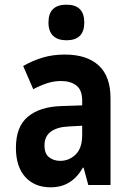

<svg xmlns="http://www.w3.org/2000/svg" viewBox="-20 -790 540 820"><path d="M196 10Q128 10 88 -34Q48 -78 48 -159Q48 -249 99 -291.5Q150 -334 241 -337L331 -340V-360Q331 -406 306 -425Q281 -444 241 -444Q209 -444 179.5 -434Q150 -424 122 -409L79 -508Q119 -531 162 -544Q205 -557 257 -557Q351 -557 401.5 -510.5Q452 -464 452 -371V0H357L337 -74H334Q310 -32 276 -11Q242 10 196 10ZM237 -103Q275 -103 303 -130Q331 -157 331 -213V-253L275 -250Q225 -248 197.5 -228Q170 -208 170 -169Q170 -133 190 -118Q210 -103 237 -103ZM264 -618Q227 -618 207 -637Q187 -656 187 -694Q187 -770 264 -770Q340 -770 340 -694Q340 -618 264 -618Z"/></svg>

Font: Noto Sans Mono ExtraCondensed
Style: Bold
Weight: 700
Width: 2
Designer: Monotype Design Team
Foundry: Monotype Imaging Inc.
Version: Version 2.014